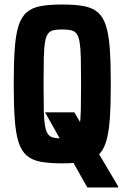

<svg xmlns="http://www.w3.org/2000/svg" viewBox="-20 -716 552 851"><path d="M367 115 179.7 -218H309.4L503.5 109.7V115ZM255.7 8Q199 8 160.7 1Q122.4 -6 98.5 -26.5Q74.6 -47 62.2 -86Q49.8 -125 45.3 -188Q40.8 -251 40.8 -344Q40.8 -437 45.3 -500Q49.8 -563 62.2 -602Q74.6 -641 98.5 -661.5Q122.4 -682 160.7 -689Q199 -696 255.7 -696Q312.4 -696 351 -689Q389.5 -682 413.3 -661.5Q437.2 -641 449.6 -602Q462.1 -563 466.6 -500Q471.1 -437 471.1 -344Q471.1 -251 466.6 -188Q462.1 -125 449.6 -86Q437.2 -47 413.3 -26.5Q389.5 -6 351 1Q312.4 8 255.7 8ZM255.7 -102.6Q279.5 -102.6 294.8 -106Q310.2 -109.3 319.4 -121.4Q328.7 -133.4 332.9 -159.2Q337.2 -184.9 338.3 -229.9Q339.3 -274.9 339.3 -344Q339.3 -413.1 338.3 -458.1Q337.2 -503.1 332.9 -528.8Q328.7 -554.6 319.4 -566.6Q310.2 -578.7 294.8 -582Q279.5 -585.4 255.7 -585.4Q231.9 -585.4 216.9 -582Q201.8 -578.7 192.8 -566.6Q183.7 -554.6 179.5 -528.8Q175.2 -503.1 174.1 -458.1Q173.1 -413.1 173.1 -344Q173.1 -274.9 174.1 -229.9Q175.2 -184.9 179.5 -159.2Q183.7 -133.4 192.8 -121.4Q201.8 -109.3 216.9 -106Q231.9 -102.6 255.7 -102.6Z"/></svg>

Font: Saira Thin Condensed
Style: Regular
Weight: 100
Width: 3
Version: Version 1.101